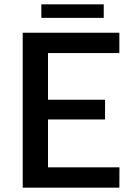

<svg xmlns="http://www.w3.org/2000/svg" viewBox="-20 -872 616 892"><path d="M535 -94.5 534.5 0H85.5V-720H534.5V-625.5H203V-408.5H468V-317H203V-94.5ZM172 -852H462V-789H172Z"/></svg>

Font: LatoLatin Semibold
Style: Regular
Weight: 600
Designer: Lukasz Dziedzic with Adam Twardoch and Botio Nikoltchev
Foundry: tyPoland Lukasz Dziedzic
Version: Version 2.015; 2015-08-06; http://www.latofonts.com/